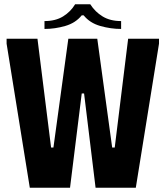

<svg xmlns="http://www.w3.org/2000/svg" viewBox="-20 -882 778 902"><path d="M11 -700H156L220 -189H231L301 -700H437L507 -189H519L582 -700H727V-677L618 0H429L375 -443H364L309 0H120L11 -677ZM333 -862H404Q427 -826 462.5 -804.5Q498 -783 549 -783V-746Q500 -746 451 -760Q402 -774 373 -810H364Q335 -774 286.5 -760Q238 -746 189 -746V-783Q241 -783 276.5 -805Q312 -827 333 -862Z"/></svg>

Font: Phudu SemiBold
Style: Regular
Weight: 600
Version: Version 1.005;gftools[0.9.23]